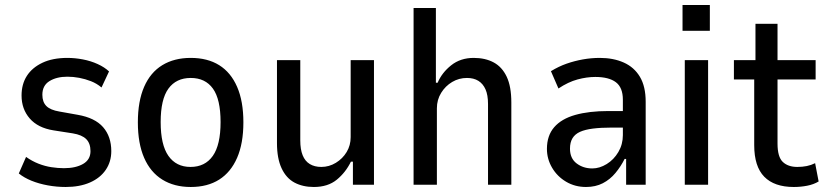

<svg xmlns="http://www.w3.org/2000/svg" viewBox="-20 -737 3314 766"><path d="M242 9Q206 9 170.5 2.5Q135 -4 105.5 -16Q76 -28 55 -45L84 -111Q108 -94 133.5 -84Q159 -74 185 -70Q211 -66 235 -66Q282 -66 311.5 -83Q341 -100 341 -134Q341 -165 324 -182Q307 -199 270 -205L193 -217Q131 -227 98.5 -264.5Q66 -302 66 -356Q66 -401 87 -434Q108 -467 149 -486.5Q190 -506 249 -506Q279 -506 310.5 -500Q342 -494 369.5 -481.5Q397 -469 415 -452L385 -388Q366 -404 343 -413Q320 -422 296 -426.5Q272 -431 249 -431Q206 -431 177.5 -413.5Q149 -396 149 -359Q149 -330 165 -314Q181 -298 217 -292L290 -279Q359 -267 391.5 -229.5Q424 -192 424 -134Q424 -92 402 -59.5Q380 -27 339 -9Q298 9 242 9Z M741 9Q675 9 627.5 -20.5Q580 -50 555 -107.5Q530 -165 530 -249Q530 -333 555 -390.5Q580 -448 627.5 -477Q675 -506 741 -506Q808 -506 854.5 -477Q901 -448 926 -390.5Q951 -333 951 -249Q951 -165 926 -107.5Q901 -50 854.5 -20.5Q808 9 741 9ZM740 -71Q798 -71 829 -115Q860 -159 860 -250Q860 -341 829.5 -383.5Q799 -426 741 -426Q683 -426 652 -383.5Q621 -341 621 -250Q621 -159 652 -115Q683 -71 740 -71Z M1232 9Q1188 9 1155 -8.5Q1122 -26 1103.5 -65.5Q1085 -105 1085 -166V-497H1178V-177Q1178 -141 1187.5 -117.5Q1197 -94 1216 -82.5Q1235 -71 1262 -71Q1293 -71 1320 -87.5Q1347 -104 1363 -130.5Q1379 -157 1379 -190V-497H1472V0H1388V-92H1380Q1359 -49 1323.5 -20Q1288 9 1232 9Z M1630 0V-705H1719V-407H1726Q1743 -447 1780 -476.5Q1817 -506 1870 -506Q1916 -506 1949.5 -488Q1983 -470 2001.5 -431Q2020 -392 2020 -328V0H1927V-322Q1927 -358 1917 -380.5Q1907 -403 1888.5 -414.5Q1870 -426 1843 -426Q1811 -426 1784 -410Q1757 -394 1740 -366.5Q1723 -339 1723 -305V0Z M2318 9Q2274 9 2238.5 -12Q2203 -33 2182.5 -68Q2162 -103 2162 -143Q2162 -196 2191 -229.5Q2220 -263 2275 -278.5Q2330 -294 2407 -294H2478V-228H2420Q2377 -228 2345.5 -224Q2314 -220 2294 -211Q2274 -202 2264 -185.5Q2254 -169 2254 -144Q2254 -105 2280.5 -85Q2307 -65 2343 -65Q2372 -65 2400.5 -82.5Q2429 -100 2447 -130.5Q2465 -161 2465 -198V-339Q2465 -388 2437 -409Q2409 -430 2355 -430Q2321 -430 2284 -420Q2247 -410 2208 -384L2178 -453Q2209 -472 2240.5 -483Q2272 -494 2305.5 -500Q2339 -506 2373 -506Q2427 -506 2468.5 -487.5Q2510 -469 2533 -430.5Q2556 -392 2556 -331V0H2478V-103H2472Q2457 -73 2435.5 -47Q2414 -21 2385 -6Q2356 9 2318 9Z M2703 -614V-717H2812V-614ZM2712 0V-497H2805V0Z M3147 9Q3069 9 3029 -32Q2989 -73 2989 -158V-420H2908V-497H2994V-642H3082V-497H3234V-420H3082V-164Q3082 -111 3103 -91Q3124 -71 3161 -71Q3181 -71 3198.5 -74.5Q3216 -78 3232 -86L3246 -13Q3226 -1 3200 4Q3174 9 3147 9Z"/></svg>

Font: Nunito Sans 7pt Condensed Medium
Style: Regular
Weight: 500
Width: 3
Designer: Vernon Adams
Foundry: Vernon Adams
Version: Version 3.101;gftools[0.9.27]